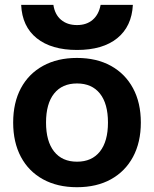

<svg xmlns="http://www.w3.org/2000/svg" viewBox="-20 -772 643 802"><path d="M301.4 10Q219.9 10 159.8 -23Q99.7 -56 67.3 -116.8Q35 -177.7 35 -260Q35 -343 67.3 -403.5Q99.7 -464 159.8 -497Q219.8 -530 301.3 -530Q383.5 -530 443.3 -497Q503 -464 535.6 -403.5Q568.3 -343 568.3 -260Q568.3 -177.7 535.7 -116.8Q503 -56 443.3 -23Q383.7 10 301.4 10ZM301.7 -96.6Q363.7 -96.6 397.4 -139.1Q431 -181.7 431 -260.1Q431 -339 397.4 -381.2Q363.7 -423.4 301.7 -423.4Q239.6 -423.4 206 -381.2Q172.3 -339 172.3 -260.1Q172.3 -181.7 206 -139.1Q239.6 -96.6 301.7 -96.6ZM301.7 -563.3Q194.7 -563.3 133.5 -612.3Q72.4 -661.3 68.4 -751.7H203Q209 -711.3 235 -689.3Q261 -667.3 301.7 -667.3Q341.7 -667.3 367.2 -689.3Q392.7 -711.3 400.3 -751.7H535Q530.3 -661.3 469.6 -612.3Q409 -563.3 301.7 -563.3Z"/></svg>

Font: M PLUS 2 Thin
Style: Regular
Weight: 100
Designer: Coji Morishita
Foundry: UNDERFOREST DESIGN
Version: Version 1.001